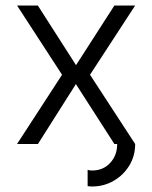

<svg xmlns="http://www.w3.org/2000/svg" viewBox="-20 -528 558 704"><path d="M301.3 94.7Q308.1 97.2 317.4 97.2Q358.4 97.2 384 69.3Q409.7 41.5 409.7 0H399.4L258.3 -219.7L119.1 0H42.5L207.5 -253.9L42.5 -507.8H118.7L258.8 -289.1L399.4 -507.8H475.6L310.1 -253.9L475.6 0Q475.6 43.9 454.1 79.1Q432.6 114.3 396.7 135Q360.8 155.8 317.4 155.8Q308.6 155.8 301.3 154.3Z"/></svg>

Font: Giphurs Light
Style: Regular
Weight: 300
Version: Version 0.920; ttfautohint (v1.8.4.7-5d5b)